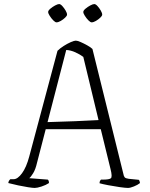

<svg xmlns="http://www.w3.org/2000/svg" viewBox="-20 -925 740 945"><path d="M151 0Q141 0 118.5 -3.5Q96 -7 70 -12.5Q44 -18 21 -24Q21 -30 24.5 -35.5Q28 -41 31 -43H47Q67 -43 88.5 -72.5Q110 -102 124 -155L263 -675Q275 -687 293 -698.5Q311 -710 328 -717.5Q345 -725 353 -725Q361 -725 377 -718Q393 -711 410 -701.5Q427 -692 435 -684L587 -70Q589 -58 593.5 -52.5Q598 -47 613 -45L663 -40Q665 -39 667 -33Q669 -27 669 -24Q658 -15 639.5 -7.5Q621 0 610 0Q598 0 569.5 -4Q541 -8 512.5 -13.5Q484 -19 470 -23Q470 -31 472.5 -35Q475 -39 477 -41H488Q517 -41 525.5 -47.5Q534 -54 524 -93L476 -289H205L162 -123Q155 -92 143.5 -73Q132 -54 124 -48L215 -41Q217 -40 219 -36Q221 -32 221 -24Q206 -14 184.5 -7Q163 0 151 0ZM214 -324Q282 -326 349.5 -328.5Q417 -331 465 -334L390 -645Q374 -657 351 -667.5Q328 -678 306 -679ZM431 -815Q425 -815 415.5 -824.5Q406 -834 398 -846.5Q390 -859 390 -866Q390 -873 400.5 -882Q411 -891 424 -898Q437 -905 444 -905Q451 -905 460 -895Q469 -885 476 -873Q483 -861 483 -853Q483 -847 473.5 -838Q464 -829 452 -822Q440 -815 431 -815ZM258 -815Q252 -815 242.5 -824.5Q233 -834 225 -846.5Q217 -859 217 -866Q217 -873 227.5 -882Q238 -891 251 -898Q264 -905 271 -905Q278 -905 287 -895Q296 -885 303 -873Q310 -861 310 -853Q310 -847 300.5 -838Q291 -829 279 -822Q267 -815 258 -815Z"/></svg>

Font: Texturina 72pt Thin
Style: Regular
Weight: 100
Designer: Guillermo Torres Carreño
Foundry: Omnibus-Type
Version: Version 1.002; ttfautohint (v1.8.3)